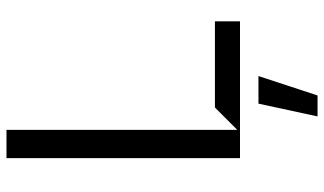

<svg xmlns="http://www.w3.org/2000/svg" viewBox="-226 -542 1009 598"><g transform="rotate(-90 279.0 -242.5)"><path d="M85.9 0V-727.3H174V-8.5L243.6 -78.1H512.1V0ZM215.9 241.5 255.7 57.5H341.6L281.2 241.5Z"/></g></svg>

Font: Riot Sans
Style: Regular
Weight: 400
Designer: Rasmus Andersson
Foundry: rsms
Version: Version 3.005